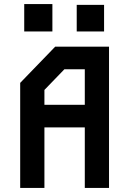

<svg xmlns="http://www.w3.org/2000/svg" viewBox="-20 -931 640 951"><path d="M253.5 -700 80 -520.5V0H200V-300H400V0H520V-700ZM200 -485.5 299 -588H400V-412H200ZM360 -775V-907H495.5V-775ZM100 -775V-911H239.5V-775Z"/></svg>

Font: Kode Mono
Style: Regular
Weight: 400
Monospace: yes
Designer: Isa Ozler
Foundry: Kadena LLC
Version: Version 1.000;gftools[0.9.28]